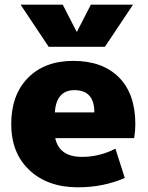

<svg xmlns="http://www.w3.org/2000/svg" viewBox="-20 -790 631 820"><path d="M309 -655 368 -770H548L428 -590H188L68 -770H248L307 -655ZM214 -310H383Q383 -405 298 -405Q221 -405 214 -310ZM216 -200Q233 -120 330 -120Q405 -120 473 -155L513 -30Q421 10 313 10Q184 10 106 -63Q28 -136 28 -260Q28 -385 99.5 -457.5Q171 -530 293 -530Q418 -530 488 -459.5Q558 -389 558 -260Q558 -233 553 -200Z"/></svg>

Font: M PLUS 1p Black
Style: Regular
Weight: 900
Version: Version 1.061